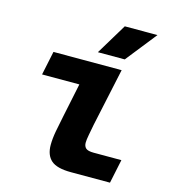

<svg xmlns="http://www.w3.org/2000/svg" viewBox="-111 -835 822 925"><g transform="rotate(15 300.0 -373.0)"><path d="M328 0Q258 0 229 -25.5Q200 -51 200 -102Q200 -133 207 -171Q214 -209 223 -251L258 -419H72L97 -538H437L375 -249Q370 -222 365 -196Q360 -170 360 -156Q360 -138 370.5 -128.5Q381 -119 410 -119H548L523 0ZM304 -592 397 -746H560L438 -592Z"/></g></svg>

Font: Geist Mono ExtraBold
Style: Italic
Weight: 800
Italic angle: -12°
Monospace: yes
Designer: Basement.studio, Andrés Briganti, Mateo Zaragoza
Foundry: Basement.studio, Vercel, Andrés Briganti, Guido Ferreyra, Mateo Zaragoza
Version: Version 1.500; ttfautohint (v1.8.4.7-5d5b)